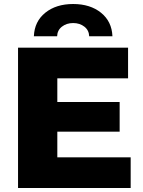

<svg xmlns="http://www.w3.org/2000/svg" viewBox="-20 -938 712 958"><path d="M632 -153V0H70V-700H619V-547H266V-429H577V-281H266V-153ZM345 -918Q430 -918 484 -874.5Q538 -831 541 -757H425Q424 -787 401 -805Q378 -823 345 -823Q312 -823 289 -805Q266 -787 265 -757H149Q152 -831 206 -874.5Q260 -918 345 -918Z"/></svg>

Font: Idrija
Style: Regular
Weight: 800
Designer: Julieta Ulanovsky
Foundry: Julieta Ulanovsky
Version: Version 7.200